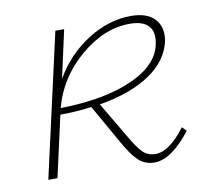

<svg xmlns="http://www.w3.org/2000/svg" viewBox="-56 -473 584 538"><g transform="rotate(-10 236.5 -204.0)"><path d="M435 -80 447 -68Q391 4 343 4Q316 4 297 -14Q278 -32 255 -74L195 -180Q153 -174 106 -174L67 0H41L133 -408H158L128 -272Q165 -336 225 -374Q285 -412 348 -412Q394 -412 415.5 -389Q437 -366 431 -328Q420 -273 365 -235.5Q310 -198 220 -183L279 -83Q299 -48 313.5 -33.5Q328 -19 350 -19Q389 -19 435 -80ZM341 -391Q268 -391 200 -333Q132 -275 110 -192Q235 -194 314.5 -229.5Q394 -265 404 -325Q410 -357 394 -374Q378 -391 341 -391Z"/></g></svg>

Font: EauTestText Extralight
Style: Italic
Weight: 250
Italic angle: -12°
Designer: Christian Thalmann (Catharsis Fonts)
Version: Version 0.001;PS 000.001;hotconv 1.0.88;makeotf.lib2.5.64775